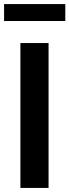

<svg xmlns="http://www.w3.org/2000/svg" viewBox="-26 -921 340 941"><path d="M74 0V-710H212V0ZM-6 -818V-901H294V-818Z"/></svg>

Font: Raleway
Style: Bold
Weight: 700
Designer: Matt McInerney, Pablo Impallari, Rodrigo Fuenzalida
Foundry: Matt McInerney, Pablo Impallari, Rodrigo Fuenzalida
Version: Version 4.026